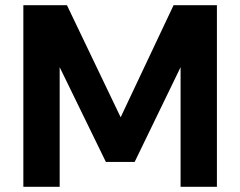

<svg xmlns="http://www.w3.org/2000/svg" viewBox="-20 -720 926 740"><path d="M70 0V-700H238L445 -268L649 -700H816V0H676V-461L499 -96H388L210 -461V0Z"/></svg>

Font: DM Sans 12pt ExtraBold
Style: Regular
Weight: 800
Version: Version 4.004;gftools[0.9.30]